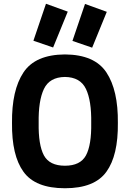

<svg xmlns="http://www.w3.org/2000/svg" viewBox="-20 -993 692 1023"><path d="M366 -775 471 -739 549 -930 433 -972ZM158 -776 263 -740 341 -931 225 -973ZM326 -110Q244 -110 214 -165Q184 -221 186 -338Q184 -456 214 -519Q244 -582 326 -583Q408 -582 438 -519Q468 -456 466 -338Q468 -221 438 -165Q408 -110 326 -110ZM326 10Q484 10 547 -78Q610 -165 608 -338Q610 -512 547 -607Q484 -702 326 -703Q168 -702 105 -607Q42 -512 44 -338Q42 -165 105 -78Q168 10 326 10Z"/></svg>

Font: RazerF5
Style: Bold
Weight: 700
Foundry: Razer Inc.
Version: Version 1.000;PS 001.001;hotconv 1.0.56